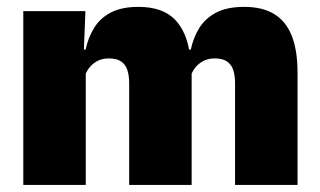

<svg xmlns="http://www.w3.org/2000/svg" viewBox="-20 -524 906 544"><path d="M646 0V-288Q646 -310 640.8 -325.8Q635.5 -341.5 623 -350Q610.5 -358.5 588.5 -358.5Q571 -358.5 557.8 -352Q544.5 -345.5 535.2 -334.8Q526 -324 521 -310.5L505.5 -383.5H520.5Q528 -418 545 -445.2Q562 -472.5 592.8 -488.5Q623.5 -504.5 672 -504.5Q724 -504.5 757.2 -484Q790.5 -463.5 806.8 -422.2Q823 -381 823 -318.5V0ZM46 0V-492.5H222L216.5 -352.5L223 -348V0ZM346 0V-288Q346 -310 340.8 -325.8Q335.5 -341.5 323 -350Q310.5 -358.5 288.5 -358.5Q271 -358.5 257.8 -352Q244.5 -345.5 235.2 -334.8Q226 -324 221 -310.5L194 -383.5H222.5Q230 -418 246.8 -445.2Q263.5 -472.5 294 -488.5Q324.5 -504.5 372 -504.5Q440.5 -504.5 475.2 -469Q510 -433.5 518.5 -366.5Q519.5 -356.5 521.2 -341Q523 -325.5 523 -314V0Z"/></svg>

Font: Anek Gurmukhi Medium ExtraBold
Style: Regular
Weight: 800
Version: Version 1.003